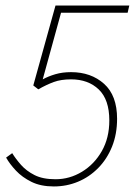

<svg xmlns="http://www.w3.org/2000/svg" viewBox="-20 -660 496 692"><path d="M174 12Q127 12 93.5 -4.5Q60 -21 37.5 -45Q15 -69 2 -92L24 -108Q37 -87 56 -65.5Q75 -44 104.5 -29Q134 -14 180 -14Q231 -14 275.5 -41Q320 -68 347 -115.5Q374 -163 374 -226Q374 -301 336 -337.5Q298 -374 236 -374Q200 -374 174 -364.5Q148 -355 118 -338L100 -352L180 -640H446L440 -614H200L134 -374Q154 -385 179.5 -392.5Q205 -400 236 -400Q308 -400 355 -358Q402 -316 402 -232Q402 -177 384 -132Q366 -87 334 -54.5Q302 -22 261 -5Q220 12 174 12Z"/></svg>

Font: Source Sans 3
Style: Italic
Weight: 200
Italic angle: -11°
Designer: Paul D. Hunt
Foundry: Adobe
Version: Version 3.046;hotconv 1.0.118;makeotfexe 2.5.65603